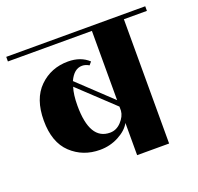

<svg xmlns="http://www.w3.org/2000/svg" viewBox="-123 -672 810 784"><g transform="rotate(-20 282.0 -280.0)"><path d="M584 -560V-540H484V0H345V-140Q330 -112 292.5 -92Q255 -72 211 -72Q137 -72 86 -120Q35 -168 35 -262.5Q35 -357 85.5 -406.5Q136 -456 210 -456Q265 -456 299 -424L288 -411Q273 -420 258 -420Q223 -420 202 -374L345 -239V-540H-20V-560ZM185 -273Q185 -124 273 -124Q301 -124 322 -146.5Q343 -169 345 -193V-211L195 -352Q185 -321 185 -273Z"/></g></svg>

Font: Rozha One
Style: Regular
Weight: 400
Designer: Tim Donaldson, Indian Type Foundry
Foundry: Indian Type Foundry
Version: Version 1.300;PS 1.0;hotconv 1.0.78;makeotf.lib2.5.61930; tt